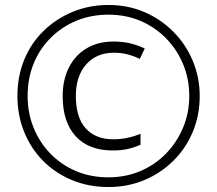

<svg xmlns="http://www.w3.org/2000/svg" viewBox="-20 -743 872 772"><path d="M416 9Q336 9 269 -19Q202 -47 153 -96.5Q104 -146 77 -213Q50 -280 50 -357Q50 -436 77.5 -503Q105 -570 155.5 -619Q206 -668 272.5 -695.5Q339 -723 416 -723Q494 -723 560.5 -694.5Q627 -666 677 -615.5Q727 -565 755 -498.5Q783 -432 783 -357Q783 -279 755 -212.5Q727 -146 677 -96.5Q627 -47 560.5 -19Q494 9 416 9ZM416 -30Q485 -30 544 -55Q603 -80 647 -125Q691 -170 716 -229.5Q741 -289 741 -357Q741 -424 717 -483Q693 -542 649 -587.5Q605 -633 546 -658.5Q487 -684 416 -684Q346 -684 287 -659.5Q228 -635 183.5 -590.5Q139 -546 115 -486.5Q91 -427 91 -357Q91 -290 114.5 -231Q138 -172 181.5 -126.5Q225 -81 284.5 -55.5Q344 -30 416 -30ZM433 -138Q337 -138 284.5 -195Q232 -252 232 -357Q232 -422 257 -471.5Q282 -521 328 -548.5Q374 -576 437 -576Q474 -576 504.5 -568.5Q535 -561 562 -548L542 -506Q518 -518 492.5 -524.5Q467 -531 438 -531Q368 -531 326.5 -484Q285 -437 285 -357Q285 -271 324.5 -227Q364 -183 435 -183Q464 -183 491 -188.5Q518 -194 545 -205V-161Q520 -150 494 -144Q468 -138 433 -138Z"/></svg>

Font: Noto Sans Bengali UI Light
Style: Regular
Weight: 300
Designer: Jelle Bosma - Monotype Design Team
Foundry: Monotype Imaging Inc.
Version: Version 2.003; ttfautohint (v1.8.4.7-5d5b)